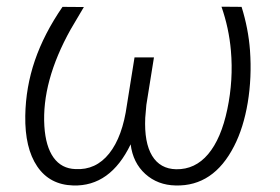

<svg xmlns="http://www.w3.org/2000/svg" viewBox="-20 -549 844 579"><path d="M232.9 -527.8 192.9 -460Q105.5 -303.2 113.8 -168.5Q117.7 -106.9 141.6 -73.7Q165.5 -40.5 207.5 -39.1Q269 -35.6 309.3 -86.2Q349.6 -136.7 362.8 -232.9L385.7 -376H444.3L421.4 -232.9L418 -193.8Q414.6 -119.1 438.7 -79.3Q462.9 -39.6 511.2 -38.6Q568.4 -37.6 607.7 -84.2Q647 -130.9 665.5 -219.5Q684.1 -308.1 676.3 -396.5Q670.4 -464.4 647.9 -528.8L708.5 -528.3Q729 -462.9 733.9 -397Q739.7 -315.4 727.1 -239.5Q714.4 -163.6 686 -108.4Q624 13.2 509.8 10.3Q455.6 9.3 418.2 -24.4Q380.9 -58.1 374 -113.8Q312.5 13.7 200.7 10.3Q129.9 8.3 92.3 -47.1Q54.7 -102.5 56.2 -199.7Q57.6 -286.1 85.2 -366.7Q112.8 -447.3 168.5 -528.3Z"/></svg>

Font: Roboto Light
Style: Italic
Weight: 300
Italic angle: -12°
Designer: Google
Version: Version 2.134; 2016; ttfautohint (v1.6)